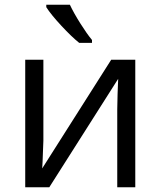

<svg xmlns="http://www.w3.org/2000/svg" viewBox="-20 -786 674 806"><path d="M162.1 -535.2V-195.8L158.7 -106.9L157.2 -79.1L446.8 -535.2H547.9V0H472.2V-327.1L473.6 -391.6L476.1 -455.1L187 0H85.9V-535.2ZM366.2 -606H312.5Q280.8 -631.3 237.3 -678.2Q193.8 -725.1 174.3 -755.9V-766.1H273.4Q289.1 -732.4 316.9 -688.2Q344.7 -644 366.2 -618.2Z"/></svg>

Font: Zoram GWebM
Style: Regular
Weight: 400
Foundry: Ascender Corporation
Version: Version 1.000